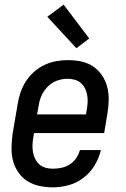

<svg xmlns="http://www.w3.org/2000/svg" viewBox="-20 -796 540 824"><path d="M207 8Q178 8 149.5 2Q121 -4 98 -18.5Q75 -33 59 -56Q43 -79 36 -105.5Q29 -132 29.5 -161.5Q30 -191 34 -221L56 -351Q60 -376 68.5 -400.5Q77 -425 91.5 -447.5Q106 -470 126.5 -488Q147 -506 171.5 -517.5Q196 -529 221.5 -533.5Q247 -538 272 -538Q301 -538 329 -532Q357 -526 379.5 -511Q402 -496 417.5 -473Q433 -450 440 -423.5Q447 -397 446.5 -367.5Q446 -338 441 -309L427 -225H126L123 -207Q120 -191 119.5 -174.5Q119 -158 121.5 -143Q124 -128 131 -114Q138 -100 149.5 -90Q161 -80 176 -76Q191 -72 207 -72Q226 -72 244.5 -76Q263 -80 279.5 -90.5Q296 -101 307 -117.5Q318 -134 323 -152H413Q405 -118 386.5 -87Q368 -56 339 -33.5Q310 -11 275.5 -1.5Q241 8 207 8ZM139 -305H349L352 -323Q355 -339 356 -355Q357 -371 354.5 -386Q352 -401 345.5 -415Q339 -429 328 -439Q317 -449 301.5 -453.5Q286 -458 270 -458Q270 -458 270 -458Q270 -458 270 -458Q255 -458 239.5 -454.5Q224 -451 209.5 -443Q195 -435 183.5 -423Q172 -411 164 -397Q156 -383 151.5 -368Q147 -353 145 -337ZM308 -589 183 -724 253 -776 363 -631Z"/></svg>

Font: Iosevka Curly Medium Oblique
Style: Regular
Weight: 500
Italic angle: -9°
Monospace: yes
Designer: Belleve Invis
Foundry: Belleve Invis
Version: Version 11.1.0; ttfautohint (v1.8.3)